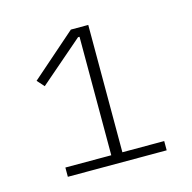

<svg xmlns="http://www.w3.org/2000/svg" viewBox="-66 -764 502 501"><g transform="rotate(-15 185.0 -513.5)"><path d="M326 -329V-354H213V-698H166L45 -592L62 -573L179 -674H183V-354H59V-329Z"/></g></svg>

Font: IBM Plex Devanagari ExtraLight
Style: Regular
Weight: 200
Designer: Mike Abbink, Paul van der Laan, Pieter van Rosmalen, Erin McLaughlin
Foundry: Bold Monday
Version: Version 1.0